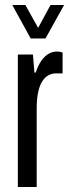

<svg xmlns="http://www.w3.org/2000/svg" viewBox="-20 -744 275 764"><path d="M51 0V-527H111L117 -455H122Q132 -485 145 -503Q158 -521 173.5 -530Q189 -539 207 -539Q213 -539 218.5 -538Q224 -537 229 -535V-452H201Q187 -452 173 -444.5Q159 -437 148.5 -421Q138 -405 132 -378Q126 -351 126 -313V0ZM29 -724H81L149 -602H115L181 -724H235L161 -591H102Z"/></svg>

Font: Archivo ExtraCondensed
Style: Regular
Weight: 400
Width: 2
Designer: Hector Gatti
Foundry: Omnibus-Type
Version: Version 2.001